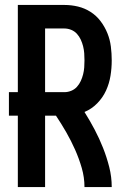

<svg xmlns="http://www.w3.org/2000/svg" viewBox="-20 -755 515 775"><path d="M52 0V-288H16V-383H52V-735H240Q268 -735 295 -728.5Q322 -722 345.5 -707Q369 -692 386 -669.5Q403 -647 413.5 -621Q424 -595 427.5 -567Q431 -539 431 -511Q431 -480 426 -449Q421 -418 408 -389.5Q395 -361 372.5 -338Q350 -315 321 -303Q343 -268 362 -232Q381 -196 396 -158Q411 -120 421 -80.5Q431 -41 431 0H321Q321 -39 310 -77Q299 -115 283 -151Q267 -187 247.5 -221Q228 -255 206 -288H162V0ZM162 -383H240Q254 -383 267.5 -388.5Q281 -394 290.5 -404.5Q300 -415 306 -428Q312 -441 315.5 -455Q319 -469 320 -483Q321 -497 321 -511Q321 -526 320 -540Q319 -554 315.5 -568Q312 -582 306 -595Q300 -608 290.5 -618.5Q281 -629 267.5 -634.5Q254 -640 240 -640H162Z"/></svg>

Font: Iosevka QP
Style: Bold
Weight: 700
Designer: Belleve Invis
Foundry: Belleve Invis
Version: Version 20.0.0; ttfautohint (v1.8.4)